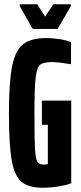

<svg xmlns="http://www.w3.org/2000/svg" viewBox="-20 -875 380 903"><path d="M22 -344Q22 -492 37.5 -566Q53 -640 90 -668Q127 -696 199 -696Q227 -696 259.5 -691Q292 -686 314 -677V-573Q254 -583 227 -583Q186 -583 170 -571.5Q154 -560 148 -512Q142 -464 142 -344Q142 -222 144.5 -176Q147 -130 155 -115.5Q163 -101 185 -101Q202 -101 205 -104V-288H177V-402H315V-13Q291 -4 254 2Q217 8 181 8Q114 8 81 -20Q48 -48 35 -121.5Q22 -195 22 -344ZM134 -739 73 -846V-855H155L192 -797L231 -855H313V-846L251 -739Z"/></svg>

Font: Saira Ultra Condensed ExtraBold
Style: Regular
Weight: 800
Width: 1
Designer: Hector Gatti with collaboration of the Omnibus-Type team
Foundry: Omnibus-Type
Version: Version 1.001; ttfautohint (v1.8)